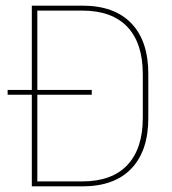

<svg xmlns="http://www.w3.org/2000/svg" viewBox="-20 -659 608 679"><path d="M7 -324V-341H304.5V-324ZM102.5 0V-17.5H271Q376 -17.5 430.5 -75.5Q485 -133.5 485 -242V-397Q485 -506 430.5 -563.8Q376 -621.5 271 -621.5H101.5V-639H271.5Q384.5 -639 444.5 -576.5Q504.5 -514 504.5 -397.5V-241.5Q504.5 -125.5 444.5 -62.8Q384.5 0 271.5 0ZM92.5 0V-639H112V0Z"/></svg>

Font: Anek Tamil Thin
Style: Regular
Weight: 250
Designer: Aadarsh Rajan (Tamil), Yesha Goshar (Latin)
Foundry: Ek Type
Version: Version 1.003